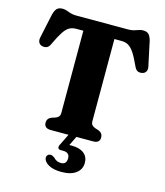

<svg xmlns="http://www.w3.org/2000/svg" viewBox="-134 -819 987 1147"><g transform="rotate(15 359.0 -246.0)"><path d="M199 -700H519Q540.5 -700 555.2 -704.5Q570 -709 582.5 -713.5Q595 -718 608 -718Q631 -718 642.8 -706.2Q654.5 -694.5 661.5 -667L693 -519.5Q698 -499.5 690.5 -486.5Q683 -473.5 666.5 -470.5Q651 -467.5 639.2 -473.2Q627.5 -479 619.5 -496.5Q596 -548.5 577.8 -575.8Q559.5 -603 541.5 -613.2Q523.5 -623.5 499 -623.5H455V-115.5Q455 -100 462.2 -92Q469.5 -84 482 -79.5L505 -72Q531 -61 531 -34.5Q531 0 490 0H228.5Q207 0 197 -9.2Q187 -18.5 187 -35Q187 -61 213 -72L236.5 -79.5Q249 -84 256 -92Q263 -100 263 -115.5V-623.5H219Q195 -623.5 176.8 -613.2Q158.5 -603 140.5 -575.5Q122.5 -548 98.5 -496.5Q90.5 -479 78.8 -473.2Q67 -467.5 51.5 -470.5Q35 -473.5 27.8 -486.5Q20.5 -499.5 25 -519.5L56.5 -667Q63.5 -694.5 75.2 -706.5Q87 -718.5 110.5 -718.5Q123.5 -718.5 135.8 -714Q148 -709.5 162.8 -704.8Q177.5 -700 199 -700ZM342 -7.5H390.5L352 72L318.5 63.5Q329 60.5 341.8 59Q354.5 57.5 373.5 57.5Q422.5 57.5 449.2 78.5Q476 99.5 476 137Q476 177 444.2 201.2Q412.5 225.5 353.5 225.5Q303.5 225.5 274 208.5Q244.5 191.5 242.5 169Q242 157.5 248.5 150.5Q255 143.5 265 143Q273 143 279.2 146.2Q285.5 149.5 292 154Q301.5 165 313 169.8Q324.5 174.5 338 174.5Q372.5 174.5 372.5 136Q372.5 119 362.5 109.8Q352.5 100.5 332.5 100.5H317.5Q304 100.5 300.5 92.2Q297 84 303 72Z"/></g></svg>

Font: Fraunces 28pt Soft Wonky
Style: Bold
Weight: 700
Version: Version 1.000;[b76b70a41]